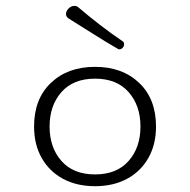

<svg xmlns="http://www.w3.org/2000/svg" viewBox="-20 -624 645 652"><path d="M385.3 -456.5Q381.3 -456.5 379.4 -458.5Q338.9 -481.9 295.7 -509.3Q252.4 -536.6 213.4 -561Q204.1 -567.4 204.1 -576.2Q204.1 -586.4 212.9 -595.2Q221.7 -604 232.4 -604Q240.7 -604 246.1 -599.1Q280.3 -569.8 319.8 -539.3Q359.4 -508.8 396.5 -483.9Q401.4 -481 401.4 -473.6Q401.4 -467.3 396.7 -461.9Q392.1 -456.5 385.3 -456.5ZM302.7 8.3Q240.7 8.3 194.3 -16.6Q147.9 -41.5 121.8 -87.2Q95.7 -132.8 95.7 -194.3Q95.7 -288.1 152.8 -342.5Q210 -397 302.7 -397Q395.5 -397 452.6 -342.5Q509.8 -288.1 509.8 -194.3Q509.8 -132.8 483.6 -87.2Q457.5 -41.5 411.1 -16.6Q364.7 8.3 302.7 8.3ZM302.7 -31.7Q376.5 -31.7 416.7 -77.4Q457 -123 457 -194.3Q457 -265.6 416.7 -311.3Q376.5 -356.9 302.7 -356.9Q229 -356.9 188.7 -311.3Q148.4 -265.6 148.4 -194.3Q148.4 -123 188.7 -77.4Q229 -31.7 302.7 -31.7Z"/></svg>

Font: Cutive Mono
Style: Regular
Weight: 400
Designer: Vernon Adams
Foundry: Vernon Adams
Version: Version 1.110; ttfautohint (v1.8.4.7-5d5b)